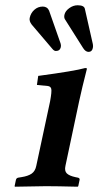

<svg xmlns="http://www.w3.org/2000/svg" viewBox="-20 -704 372 726"><path d="M92.3 -636.2Q89.8 -624 100.1 -610.8L178.2 -519Q184.6 -511.2 191.4 -511.2Q206.5 -511.2 210 -525.9Q211.4 -533.2 209 -540L166.5 -661.1Q166.5 -661.1 166 -663.1Q165 -664.6 164.3 -665.8Q163.6 -667 162.4 -669.2Q161.1 -671.4 159.4 -672.9Q157.7 -674.3 155.3 -675.8Q152.8 -677.2 149.4 -678.2Q146 -679.2 142.1 -679.2Q123.5 -679.2 109.9 -667Q96.2 -654.8 92.3 -636.2ZM223.6 -647.9Q221.7 -638.2 225.1 -631.8L293.9 -522.9Q303.2 -507.8 314.9 -507.8Q328.1 -507.8 331.1 -522.9Q332.5 -529.3 331.1 -537.1L300.8 -670.9Q297.9 -684.1 273.4 -684.1Q256.8 -684.1 241.7 -673.1Q226.6 -662.1 223.6 -647.9ZM279.3 -321.3 227.5 -77.1Q223.1 -57.6 232.7 -48.3Q242.2 -39.1 265.1 -34.2L274.9 -32.2Q282.7 -30.3 280.8 -22.9L275.9 0L273.4 2Q192.9 0 153.8 0L36.6 2L35.2 0L40 -22.9Q41.5 -30.8 48.8 -32.2L61 -34.2Q86.4 -38.1 99.9 -47.6Q113.3 -57.1 117.2 -77.1L169.4 -320.8Q176.3 -358.4 173.8 -368.2Q171.4 -377.9 159.7 -378.9L119.6 -382.8L124.5 -417Q262.7 -435.5 302.2 -446.8Q309.1 -446.8 308.6 -443.8Q290 -371.1 279.3 -321.3Z"/></svg>

Font: Linux Libertine Slanted
Style: Semibold Slanted
Weight: 600
Designer: Philipp H. Poll
Foundry: Philipp H. Poll
Version: Version 5.1.1